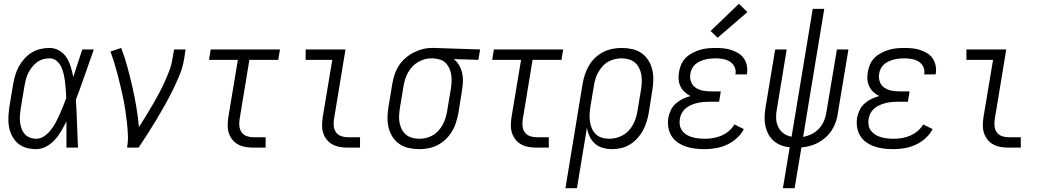

<svg xmlns="http://www.w3.org/2000/svg" viewBox="-20 -782 5540 1017"><path d="M172 8Q145 8 119.5 1Q94 -6 75 -22.5Q56 -39 44 -62Q32 -85 27.5 -110.5Q23 -136 24.5 -163Q26 -190 30 -218L50 -338Q54 -361 61 -384.5Q68 -408 80 -430Q92 -452 109.5 -471.5Q127 -491 148.5 -504Q170 -517 194.5 -522.5Q219 -528 242 -528Q271 -528 295 -513.5Q319 -499 333 -476.5Q347 -454 355 -427.5Q363 -401 368 -374Q380 -411 392 -447.5Q404 -484 416 -520H477Q453 -453 430 -386.5Q407 -320 382 -254Q386 -191 388 -127Q390 -63 393 0H332Q332 -34 332 -68.5Q332 -103 332 -138Q319 -113 304.5 -88Q290 -63 270.5 -41.5Q251 -20 225 -6Q199 8 172 8ZM172 -47Q195 -47 215.5 -61.5Q236 -76 250.5 -95Q265 -114 276 -135Q287 -156 296.5 -177Q306 -198 314.5 -220Q323 -242 331 -263Q330 -285 328.5 -306Q327 -327 324.5 -348Q322 -369 317.5 -389Q313 -409 304.5 -427.5Q296 -446 280 -459.5Q264 -473 242 -473Q225 -473 207.5 -468Q190 -463 175.5 -452Q161 -441 149.5 -426.5Q138 -412 130 -396Q122 -380 117.5 -363Q113 -346 110 -329L90 -209Q87 -190 85.5 -172Q84 -154 86 -136.5Q88 -119 93.5 -102.5Q99 -86 110 -73Q121 -60 137.5 -53.5Q154 -47 172 -47Z M653 0Q659 -34 657.5 -67Q656 -100 652.5 -132.5Q649 -165 644 -197.5Q639 -230 632.5 -261.5Q626 -293 618.5 -324.5Q611 -356 603 -387Q595 -418 585.5 -448.5Q576 -479 565 -509L622 -528Q641 -478 655 -426.5Q669 -375 681 -322.5Q693 -270 702 -216.5Q711 -163 716 -109Q734 -137 752 -166Q770 -195 787 -224.5Q804 -254 820 -283.5Q836 -313 850 -343.5Q864 -374 876 -405Q888 -436 893 -468L902 -520H963L955 -468Q948 -426 931.5 -385.5Q915 -345 895.5 -305.5Q876 -266 854.5 -227.5Q833 -189 810 -150.5Q787 -112 763 -74.5Q739 -37 714 0Z M1322 0Q1301 0 1280.5 -3.5Q1260 -7 1242 -16.5Q1224 -26 1211.5 -41.5Q1199 -57 1192.5 -76Q1186 -95 1186 -116.5Q1186 -138 1189 -159L1240 -465H1087L1096 -520H1463L1454 -465H1301L1249 -150Q1246 -132 1248 -113.5Q1250 -95 1260 -81Q1270 -67 1287 -61Q1304 -55 1322 -55H1387V0Z M1822 0Q1801 0 1780.5 -3.5Q1760 -7 1742 -16.5Q1724 -26 1711.5 -41.5Q1699 -57 1692.5 -76Q1686 -95 1686 -116.5Q1686 -138 1689 -159L1740 -465H1599V-520H1810L1749 -150Q1746 -132 1748 -113.5Q1750 -95 1760 -81Q1770 -67 1787 -61Q1804 -55 1822 -55H1887V0Z M2201 8Q2173 8 2145.5 2Q2118 -4 2096 -19Q2074 -34 2059.5 -56.5Q2045 -79 2038.5 -105.5Q2032 -132 2032.5 -160.5Q2033 -189 2038 -218L2058 -338Q2062 -362 2070 -386.5Q2078 -411 2092 -433Q2106 -455 2126 -473Q2146 -491 2169.5 -503Q2193 -515 2217.5 -521.5Q2242 -528 2267 -528Q2270 -528 2274 -528Q2278 -528 2281 -528L2523 -520L2514 -465L2384 -469Q2401 -455 2412 -436Q2423 -417 2428 -395Q2433 -373 2432 -349.5Q2431 -326 2427 -302L2408 -182Q2403 -158 2395.5 -133.5Q2388 -109 2374.5 -86.5Q2361 -64 2341.5 -45Q2322 -26 2299 -14Q2276 -2 2251 3Q2226 8 2201 8ZM2202 -47Q2220 -47 2238 -51.5Q2256 -56 2272.5 -65.5Q2289 -75 2302.5 -90Q2316 -105 2325 -121.5Q2334 -138 2339.5 -156Q2345 -174 2348 -191L2368 -311Q2371 -330 2372 -348Q2373 -366 2370.5 -383.5Q2368 -401 2361.5 -417Q2355 -433 2343.5 -445.5Q2332 -458 2316 -464.5Q2300 -471 2282 -472L2272 -473Q2270 -473 2267.5 -473Q2265 -473 2263 -473Q2245 -473 2227 -467.5Q2209 -462 2193 -452.5Q2177 -443 2163.5 -428.5Q2150 -414 2141 -397.5Q2132 -381 2126.5 -363.5Q2121 -346 2118 -329L2098 -209Q2095 -189 2094 -169.5Q2093 -150 2096.5 -131.5Q2100 -113 2108.5 -96.5Q2117 -80 2131 -68.5Q2145 -57 2163.5 -52Q2182 -47 2202 -47Z M2822 0Q2801 0 2780.5 -3.5Q2760 -7 2742 -16.5Q2724 -26 2711.5 -41.5Q2699 -57 2692.5 -76Q2686 -95 2686 -116.5Q2686 -138 2689 -159L2740 -465H2587L2596 -520H2963L2954 -465H2801L2749 -150Q2746 -132 2748 -113.5Q2750 -95 2760 -81Q2770 -67 2787 -61Q2804 -55 2822 -55H2887V0Z M2975 215 3066 -338Q3070 -362 3078 -386.5Q3086 -411 3099 -433.5Q3112 -456 3131.5 -475Q3151 -494 3174.5 -506Q3198 -518 3223 -523Q3248 -528 3272 -528Q3301 -528 3328.5 -522Q3356 -516 3377.5 -501Q3399 -486 3413.5 -463.5Q3428 -441 3434.5 -414.5Q3441 -388 3440.5 -359.5Q3440 -331 3435 -302L3416 -182Q3412 -159 3404.5 -135.5Q3397 -112 3385 -90Q3373 -68 3355 -48.5Q3337 -29 3315.5 -16Q3294 -3 3269.5 2.5Q3245 8 3221 8Q3196 8 3172 1Q3148 -6 3130.5 -22Q3113 -38 3103 -59.5Q3093 -81 3089 -106L3036 215ZM3207 -47Q3225 -47 3243.5 -51.5Q3262 -56 3279 -65.5Q3296 -75 3309.5 -89.5Q3323 -104 3332.5 -121Q3342 -138 3347.5 -155.5Q3353 -173 3356 -191L3376 -311Q3379 -331 3379.5 -350.5Q3380 -370 3376.5 -388.5Q3373 -407 3364.5 -423.5Q3356 -440 3342 -451.5Q3328 -463 3309.5 -468Q3291 -473 3272 -473Q3254 -473 3235.5 -468.5Q3217 -464 3200.5 -454.5Q3184 -445 3171 -430Q3158 -415 3148.5 -398.5Q3139 -382 3134 -364.5Q3129 -347 3126 -329L3107 -215Q3104 -195 3103 -175.5Q3102 -156 3105 -137Q3108 -118 3115.5 -100.5Q3123 -83 3136.5 -70.5Q3150 -58 3168.5 -52.5Q3187 -47 3207 -47Z M3712 8Q3686 8 3661 5Q3636 2 3612.5 -6Q3589 -14 3569 -28Q3549 -42 3536.5 -62.5Q3524 -83 3520 -108Q3516 -133 3520 -159Q3524 -179 3533.5 -199Q3543 -219 3560 -234Q3577 -249 3597 -258.5Q3617 -268 3637 -273Q3620 -282 3606 -295Q3592 -308 3584 -325Q3576 -342 3574.5 -362Q3573 -382 3577 -402Q3580 -422 3589 -442Q3598 -462 3613.5 -477Q3629 -492 3648.5 -502Q3668 -512 3688 -518Q3708 -524 3728.5 -526Q3749 -528 3769 -528Q3791 -528 3812 -526Q3833 -524 3853 -517.5Q3873 -511 3890.5 -500.5Q3908 -490 3919.5 -473.5Q3931 -457 3935.5 -436.5Q3940 -416 3937 -394Q3936 -393 3936 -391Q3936 -389 3935 -388H3875Q3875 -389 3875 -390Q3875 -391 3876 -391Q3879 -412 3870 -429.5Q3861 -447 3845 -456.5Q3829 -466 3809 -469.5Q3789 -473 3769 -473Q3755 -473 3741.5 -471.5Q3728 -470 3714.5 -466.5Q3701 -463 3687.5 -457Q3674 -451 3663 -441.5Q3652 -432 3645.5 -419Q3639 -406 3637 -393Q3633 -371 3639.5 -351Q3646 -331 3662.5 -319Q3679 -307 3700 -302.5Q3721 -298 3743 -298H3798L3789 -243H3734Q3718 -243 3702.5 -241.5Q3687 -240 3671 -236Q3655 -232 3640 -225.5Q3625 -219 3612 -208Q3599 -197 3591 -182Q3583 -167 3581 -152Q3578 -135 3581 -118.5Q3584 -102 3593.5 -89.5Q3603 -77 3616.5 -68.5Q3630 -60 3646 -55.5Q3662 -51 3678.5 -49Q3695 -47 3712 -47Q3734 -47 3756.5 -50.5Q3779 -54 3800 -63Q3821 -72 3840 -87.5Q3859 -103 3870 -123L3920 -98Q3906 -71 3882 -49.5Q3858 -28 3829.5 -15Q3801 -2 3771 3Q3741 8 3712 8ZM3781 -582 3744 -618 3894 -762 3939 -718Z M4127 215 4163 -2Q4139 -4 4117 -12.5Q4095 -21 4078 -36Q4061 -51 4050 -71.5Q4039 -92 4034 -115.5Q4029 -139 4030 -163.5Q4031 -188 4035 -213L4086 -520H4147L4095 -204Q4090 -179 4091 -155Q4092 -131 4102 -110Q4112 -89 4130.5 -75.5Q4149 -62 4173 -58L4285 -735H4346L4234 -57Q4257 -61 4279.5 -72Q4302 -83 4318.5 -101Q4335 -119 4344.5 -141.5Q4354 -164 4357 -186L4413 -520H4474L4417 -177Q4414 -155 4406 -133Q4398 -111 4385 -91Q4372 -71 4353.5 -54.5Q4335 -38 4314 -26.5Q4293 -15 4270 -9Q4247 -3 4225 -1L4189 215Z M4712 8Q4686 8 4661 5Q4636 2 4612.5 -6Q4589 -14 4569 -28Q4549 -42 4536.5 -62.5Q4524 -83 4520 -108Q4516 -133 4520 -159Q4524 -179 4533.5 -199Q4543 -219 4560 -234Q4577 -249 4597 -258.5Q4617 -268 4637 -273Q4620 -282 4606 -295Q4592 -308 4584 -325Q4576 -342 4574.5 -362Q4573 -382 4577 -402Q4580 -422 4589 -442Q4598 -462 4613.5 -477Q4629 -492 4648.5 -502Q4668 -512 4688 -518Q4708 -524 4728.5 -526Q4749 -528 4769 -528Q4791 -528 4812 -526Q4833 -524 4853 -517.5Q4873 -511 4890.5 -500.5Q4908 -490 4919.5 -473.5Q4931 -457 4935.5 -436.5Q4940 -416 4937 -394Q4936 -393 4936 -391Q4936 -389 4935 -388H4875Q4875 -389 4875 -390Q4875 -391 4876 -391Q4879 -412 4870 -429.5Q4861 -447 4845 -456.5Q4829 -466 4809 -469.5Q4789 -473 4769 -473Q4755 -473 4741.5 -471.5Q4728 -470 4714.5 -466.5Q4701 -463 4687.5 -457Q4674 -451 4663 -441.5Q4652 -432 4645.5 -419Q4639 -406 4637 -393Q4633 -371 4639.5 -351Q4646 -331 4662.5 -319Q4679 -307 4700 -302.5Q4721 -298 4743 -298H4798L4789 -243H4734Q4718 -243 4702.5 -241.5Q4687 -240 4671 -236Q4655 -232 4640 -225.5Q4625 -219 4612 -208Q4599 -197 4591 -182Q4583 -167 4581 -152Q4578 -135 4581 -118.5Q4584 -102 4593.5 -89.5Q4603 -77 4616.5 -68.5Q4630 -60 4646 -55.5Q4662 -51 4678.5 -49Q4695 -47 4712 -47Q4734 -47 4756.5 -50.5Q4779 -54 4800 -63Q4821 -72 4840 -87.5Q4859 -103 4870 -123L4920 -98Q4906 -71 4882 -49.5Q4858 -28 4829.5 -15Q4801 -2 4771 3Q4741 8 4712 8Z M5322 0Q5301 0 5280.5 -3.5Q5260 -7 5242 -16.5Q5224 -26 5211.5 -41.5Q5199 -57 5192.5 -76Q5186 -95 5186 -116.5Q5186 -138 5189 -159L5240 -465H5099V-520H5310L5249 -150Q5246 -132 5248 -113.5Q5250 -95 5260 -81Q5270 -67 5287 -61Q5304 -55 5322 -55H5387V0Z"/></svg>

Font: Iosevka SS04 Light
Style: Italic
Weight: 300
Italic angle: -9°
Monospace: yes
Designer: Belleve Invis
Foundry: Belleve Invis
Version: Version 19.0.0; ttfautohint (v1.8.4)